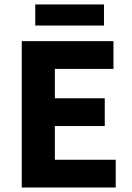

<svg xmlns="http://www.w3.org/2000/svg" viewBox="-20 -835 588 855"><path d="M76.9 0V-651.8H485.3V-528.2H224.3V-397.3H446.5V-273.7H224.3V-123.6H495.3V0ZM137 -721.3V-815.2H443V-721.3Z"/></svg>

Font: SourceSans3VF
Style: Regular
Weight: 200
Designer: Paul D. Hunt
Foundry: Adobe
Version: Version 3.052;hotconv 1.1.0;makeotfexe 2.6.0